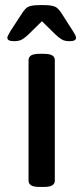

<svg xmlns="http://www.w3.org/2000/svg" viewBox="-20 -738 330 760"><path d="M138 2Q113 2 103 -4.5Q93 -11 93 -23V-500Q93 -512 103 -518.5Q113 -525 138 -525H152Q177 -525 187 -518.5Q197 -512 197 -500V-23Q197 -11 187 -4.5Q177 2 152 2ZM37 -575Q22 -575 15.5 -578.5Q9 -582 9 -588Q9 -593 13 -600Q17 -607 22 -616L71 -691Q77 -699 83.5 -705.5Q90 -712 104 -715Q118 -718 145 -718Q172 -718 186 -715Q200 -712 207 -705.5Q214 -699 220 -691L268 -616Q274 -607 277.5 -600Q281 -593 281 -588Q281 -582 275 -578.5Q269 -575 254 -575Q237 -575 226 -581Q215 -587 200 -601L146 -654L92 -601Q77 -587 65.5 -581Q54 -575 37 -575Z"/></svg>

Font: Asap Expanded Medium
Style: Regular
Weight: 500
Width: 7
Designer: Pablo Cosgaya
Foundry: Omnibus-Type
Version: Version 3.001